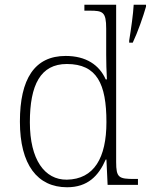

<svg xmlns="http://www.w3.org/2000/svg" viewBox="-20 -780 636 810"><path d="M263 10C350 10 396 -38 426 -107H429L434 0H562V-25H548C481 -25 470 -30 470 -97V-760H336V-735H358C414 -735 428 -730 428 -659V-548C428 -519 429 -481 431 -445H426C399 -506 343 -544 257 -544C126 -544 64 -447 64 -267C64 -85 138 10 263 10ZM525 -609V-600H540C561 -644 584 -710 596 -752V-760H544C542 -721 533 -658 525 -609ZM262 -22C168 -21 106 -107 106 -264C106 -422 151 -510 262 -510C389 -510 429 -426 429 -265C429 -114 377 -24 262 -22Z"/></svg>

Font: Noto Serif Gurmukhi ExtraLight
Style: Regular
Weight: 200
Designer: Vaibhav Singh and the Monotype Design Team
Foundry: Monotype Imaging Inc.
Version: Version 2.004